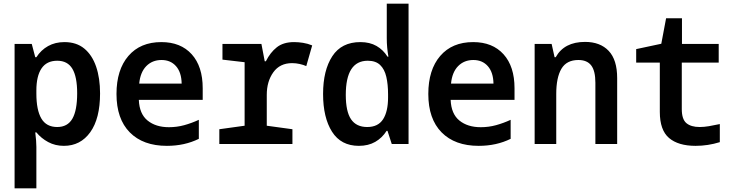

<svg xmlns="http://www.w3.org/2000/svg" viewBox="-20 -780 3981 1040"><path d="M59 240V-542H152L171 -470H177Q202 -509 240.5 -530.5Q279 -552 329 -552Q394 -552 436.5 -517Q479 -482 500.5 -419.5Q522 -357 522 -274Q522 -138 469 -64Q416 10 326 10Q279 10 241 -10.5Q203 -31 177 -63H171Q174 -39 175.5 -19Q177 1 177 16V240ZM290 -92Q346 -92 372 -137Q398 -182 398 -275Q398 -364 372 -407.5Q346 -451 290 -451Q233 -451 205 -409.5Q177 -368 177 -290V-273Q177 -184 204 -138Q231 -92 290 -92Z M884 10Q755 10 683 -63Q611 -136 611 -271Q611 -402 675.5 -477Q740 -552 854 -552Q959 -552 1018.5 -486Q1078 -420 1078 -302V-239H732Q735 -163 779.5 -127Q824 -91 895 -91Q938 -91 978 -102Q1018 -113 1057 -131V-28Q980 10 884 10ZM964 -327Q963 -388 933.5 -421.5Q904 -455 855 -455Q805 -455 772.5 -422Q740 -389 734 -327Z M1168 0V-80L1305 -99V-443L1185 -457V-542H1396L1414 -448H1420Q1444 -496 1479.5 -524Q1515 -552 1573 -552Q1596 -552 1621.5 -548Q1647 -544 1671 -534L1639 -422Q1623 -429 1603 -433.5Q1583 -438 1562 -438Q1496 -438 1460.5 -388.5Q1425 -339 1425 -266V-99L1564 -80V0Z M1924 10Q1827 10 1778.5 -66.5Q1730 -143 1730 -271Q1730 -399 1780 -475.5Q1830 -552 1932 -552Q1983 -552 2019.5 -531Q2056 -510 2079 -473H2084Q2075 -522 2075 -573V-760H2193V0H2102L2079 -71H2074Q2050 -33 2012.5 -11.5Q1975 10 1924 10ZM1969 -92Q2028 -92 2055 -134Q2082 -176 2082 -252V-269Q2082 -323 2072.5 -364Q2063 -405 2039 -428Q2015 -451 1972 -451Q1853 -451 1853 -266Q1853 -176 1881.5 -134Q1910 -92 1969 -92Z M2573 10Q2444 10 2372 -63Q2300 -136 2300 -271Q2300 -402 2364.5 -477Q2429 -552 2543 -552Q2648 -552 2707.5 -486Q2767 -420 2767 -302V-239H2421Q2424 -163 2468.5 -127Q2513 -91 2584 -91Q2627 -91 2667 -102Q2707 -113 2746 -131V-28Q2669 10 2573 10ZM2653 -327Q2652 -388 2622.5 -421.5Q2593 -455 2544 -455Q2494 -455 2461.5 -422Q2429 -389 2423 -327Z M2876 0V-542H2968L2984 -470H2990Q3036 -553 3149 -553Q3231 -553 3277 -504.5Q3323 -456 3323 -357V0H3205V-332Q3205 -396 3182.5 -425.5Q3160 -455 3113 -455Q3049 -455 3021 -407.5Q2993 -360 2993 -271V0Z M3748 10Q3654 10 3604 -32.5Q3554 -75 3554 -174V-441H3426V-514L3562 -543L3588 -681H3674V-542H3873V-441H3673V-189Q3673 -134 3698 -113Q3723 -92 3770 -92Q3793 -92 3820 -96.5Q3847 -101 3879 -108V-10Q3814 10 3748 10Z"/></svg>

Font: Noto Sans Mono SemiCondensed SemiBold
Style: Regular
Weight: 600
Width: 4
Designer: Monotype Design Team
Foundry: Monotype Imaging Inc.
Version: Version 2.014; ttfautohint (v1.8.4.7-5d5b)